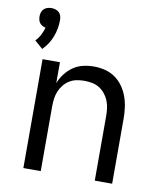

<svg xmlns="http://www.w3.org/2000/svg" viewBox="-85 -833 770 903"><g transform="rotate(10 300.0 -382.0)"><path d="M88 0V-520H171V-420Q180 -444 196 -465Q212 -486 233.5 -501Q255 -516 280.5 -522Q306 -528 333 -528Q359 -528 385.5 -521.5Q412 -515 434 -499.5Q456 -484 471.5 -462Q487 -440 496 -415Q505 -390 508.5 -363.5Q512 -337 512 -310V0H429V-310Q429 -328 426.5 -346.5Q424 -365 417 -382Q410 -399 398 -413.5Q386 -428 370.5 -437.5Q355 -447 336.5 -450.5Q318 -454 300 -454Q282 -454 263.5 -450.5Q245 -447 229.5 -437.5Q214 -428 202 -413.5Q190 -399 183 -382Q176 -365 173.5 -346.5Q171 -328 171 -310V0ZM78 -567 39 -601Q53 -615 62 -632.5Q71 -650 76 -668Q68 -670 60.5 -674Q53 -678 48 -684.5Q43 -691 41 -699.5Q39 -708 39 -716Q39 -726 42 -735.5Q45 -745 52 -751.5Q59 -758 68.5 -761Q78 -764 88 -764Q98 -764 107.5 -761Q117 -758 124 -751.5Q131 -745 134 -735.5Q137 -726 137 -716Q137 -695 133.5 -675Q130 -655 122.5 -635.5Q115 -616 104 -599Q93 -582 78 -567Z"/></g></svg>

Font: Iosevka Extended
Style: Regular
Weight: 400
Width: 7
Monospace: yes
Designer: Belleve Invis
Foundry: Belleve Invis
Version: Version 32.5.0; ttfautohint (v1.8.4)